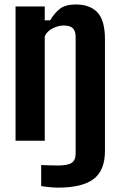

<svg xmlns="http://www.w3.org/2000/svg" viewBox="-20 -629 536 858"><path d="M239.5 209.5Q223 209.5 202.2 207.5Q181.5 205.5 164 202.5V108.5Q177.5 109 199.8 109.8Q222 110.5 238 110.5Q282.5 110.5 300.2 98.8Q318 87 318 57.5V-464Q318 -490.5 305.5 -502.8Q293 -515 265 -515Q240.5 -515 215.2 -502.2Q190 -489.5 180 -467V0H49.5V-600H180V-538H204Q224.5 -572.5 249 -590.8Q273.5 -609 319 -609Q382 -609 415.5 -573.5Q449 -538 449 -453V46Q449 133 398 171.2Q347 209.5 239.5 209.5Z"/></svg>

Font: Big Shoulders
Style: Bold
Weight: 700
Designer: Patric King
Foundry: XO Type Co
Version: Version 2.002